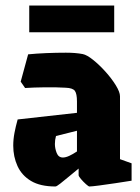

<svg xmlns="http://www.w3.org/2000/svg" viewBox="-20 -664 506 696"><path d="M181 12Q126 12 92.5 -8Q59 -28 43.5 -62Q28 -96 28 -136Q28 -159 32.5 -182.5Q37 -206 44 -231L259 -255V-296Q259 -324 251.5 -334.5Q244 -345 218 -346Q185 -348 143 -347.5Q101 -347 71 -345L55 -368L82 -467Q112 -470 148 -471.5Q184 -473 219 -473Q254 -473 280 -468Q295 -465 317.5 -447Q340 -429 362.5 -404Q385 -379 400 -354.5Q415 -330 415 -315V-87L457 -72V-9Q432 -5 399 0Q366 5 339 8.5Q312 12 304 12Q301 12 291.5 3.5Q282 -5 273.5 -15Q265 -25 265 -29V-53Q249 -40 230.5 -24.5Q212 -9 198.5 1.5Q185 12 181 12ZM179 -142Q179 -126 185.5 -109.5Q192 -93 208 -93Q218 -93 231 -99Q244 -105 259 -115V-190L183 -171Q179 -157 179 -142ZM86 -547V-644H394V-547Z"/></svg>

Font: Grenze Gotisch Black
Style: Regular
Weight: 900
Designer: Renata Polastri
Foundry: Omnibus-Type
Version: Version 1.001